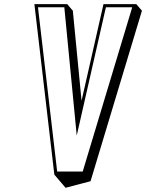

<svg xmlns="http://www.w3.org/2000/svg" viewBox="-20 -845 707 929"><path d="M242.9 0 270.1 31.8 297.3 63.6 418.1 31.8 666.8 -793.2 639.5 -825H480.7L374.6 -357.6L332.4 -793.2L305.2 -825H146.4ZM256.6 -15 163.7 -810H291.2L351.3 -188.9L492.4 -810H619.8L380.2 -15Z"/></svg>

Font: Blink
Style: 3DObl
Weight: 400
Designer: Mew Too
Foundry: Cannot Into Space Fonts
Version: Version 001.000